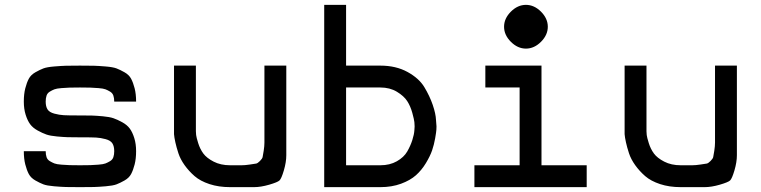

<svg xmlns="http://www.w3.org/2000/svg" viewBox="-20 -770 3130 790"><path d="M78 -148H168Q168 -134 171.5 -123.5Q175 -113 185 -107Q195 -101 204 -97.5Q213 -94 233 -92.5Q253 -91 266.5 -90.5Q280 -90 309 -90Q338 -90 351.5 -90.5Q365 -91 385 -92.5Q405 -94 414 -97.5Q423 -101 433 -107Q443 -113 446.5 -123.5Q450 -134 450 -148Q450 -168 442.5 -180Q435 -192 414.5 -197.5Q394 -203 375.5 -204Q357 -205 318 -205H305Q275 -205 258.5 -205.5Q242 -206 214.5 -208.5Q187 -211 171 -216.5Q155 -222 135 -233Q115 -244 104 -259Q93 -274 85.5 -298Q78 -322 78 -352Q78 -383 84 -406.5Q90 -430 98.5 -446Q107 -462 125.5 -472.5Q144 -483 158.5 -488.5Q173 -494 203 -496.5Q233 -499 251.5 -499.5Q270 -500 309 -500Q348 -500 366.5 -499.5Q385 -499 415 -496.5Q445 -494 459.5 -488.5Q474 -483 492.5 -472.5Q511 -462 519.5 -446Q528 -430 534 -406.5Q540 -383 540 -352H450Q450 -366 446.5 -376.5Q443 -387 433 -393Q423 -399 414 -402.5Q405 -406 385 -407.5Q365 -409 351.5 -409.5Q338 -410 309 -410Q280 -410 266.5 -409.5Q253 -409 233 -407.5Q213 -406 204 -402.5Q195 -399 185 -393Q175 -387 171.5 -376.5Q168 -366 168 -352Q168 -332 175.5 -320Q183 -308 203.5 -302.5Q224 -297 242.5 -296Q261 -295 300 -295H313Q343 -295 359.5 -294.5Q376 -294 403.5 -291.5Q431 -289 447 -283.5Q463 -278 483 -267Q503 -256 514 -241Q525 -226 532.5 -202Q540 -178 540 -148Q540 -117 534 -93.5Q528 -70 519.5 -54Q511 -38 492.5 -27.5Q474 -17 459.5 -11.5Q445 -6 415 -3.5Q385 -1 366.5 -0.5Q348 0 309 0Q270 0 251.5 -0.5Q233 -1 203 -3.5Q173 -6 158.5 -11.5Q144 -17 125.5 -27.5Q107 -38 98.5 -54Q90 -70 84 -93.5Q78 -117 78 -148Z M927 0Q880 0 842 -12.5Q804 -25 780.5 -45.5Q757 -66 739.5 -90.5Q722 -115 714 -139.5Q706 -164 701.5 -184.5Q697 -205 696 -218V-230V-500H786V-230Q786 -224 787 -214.5Q788 -205 795.5 -181Q803 -157 816.5 -138.5Q830 -120 859 -105Q888 -90 927 -90Q960 -90 974 -90Q988 -90 1008 -93Q1028 -96 1034 -97Q1040 -98 1049.5 -107.5Q1059 -117 1060.5 -123.5Q1062 -130 1065 -149.5Q1068 -169 1068 -183.5Q1068 -198 1068 -230V-500H1158V-230Q1158 -160 1158 -131.5Q1158 -103 1148 -69Q1138 -35 1130 -27.5Q1122 -20 1087.5 -10Q1053 0 1025 0Q997 0 927 0Z M1314 0V-750H1404V-500H1545Q1609 -500 1656.5 -474Q1704 -448 1726 -411.5Q1748 -375 1760.5 -338.5Q1773 -302 1774 -276L1776 -250Q1776 -245 1775.5 -236Q1775 -227 1770.5 -201Q1766 -175 1758 -151.5Q1750 -128 1732.5 -99Q1715 -70 1691.5 -49Q1668 -28 1630 -14Q1592 0 1545 0ZM1404 -90H1545Q1584 -90 1613 -106.5Q1642 -123 1655.5 -146.5Q1669 -170 1676.5 -193.5Q1684 -217 1685 -234L1686 -250Q1686 -257 1685 -267.5Q1684 -278 1676.5 -305.5Q1669 -333 1655.5 -354Q1642 -375 1613 -392.5Q1584 -410 1545 -410H1404Z M2082 -722Q2110 -750 2144 -750Q2178 -750 2206 -722Q2234 -694 2234 -660Q2234 -626 2206 -598Q2178 -570 2144 -570Q2110 -570 2082 -598Q2054 -626 2054 -660Q2054 -694 2082 -722ZM1932 0V-90H2118V-410H1977V-500H2208V-90H2394V0Z M2781 0Q2734 0 2696 -12.5Q2658 -25 2634.5 -45.5Q2611 -66 2593.5 -90.5Q2576 -115 2568 -139.5Q2560 -164 2555.5 -184.5Q2551 -205 2550 -218V-230V-500H2640V-230Q2640 -224 2641 -214.5Q2642 -205 2649.5 -181Q2657 -157 2670.5 -138.5Q2684 -120 2713 -105Q2742 -90 2781 -90Q2814 -90 2828 -90Q2842 -90 2862 -93Q2882 -96 2888 -97Q2894 -98 2903.5 -107.5Q2913 -117 2914.5 -123.5Q2916 -130 2919 -149.5Q2922 -169 2922 -183.5Q2922 -198 2922 -230V-500H3012V-230Q3012 -160 3012 -131.5Q3012 -103 3002 -69Q2992 -35 2984 -27.5Q2976 -20 2941.5 -10Q2907 0 2879 0Q2851 0 2781 0Z"/></svg>

Font: Hermit
Style: Regular
Weight: 400
Designer: Pablo Caro
Version: Version 2.000;PS 002.000;hotconv 1.0.88;makeotf.lib2.5.64775